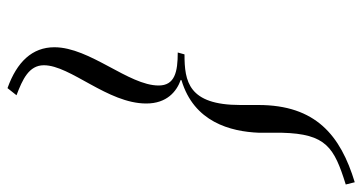

<svg xmlns="http://www.w3.org/2000/svg" viewBox="-247 -523 966 512"><g transform="rotate(90 236.0 -267.0)"><path d="M106 71C106 130 145 171 215 196L234 172C192 156 154 139 154 99C154 28 256 -71 256 -174C256 -229 224 -255 193 -266L194 -268C305 -301 331 -398 334 -475V-536C337 -654 373 -675 472 -706L466 -730C341 -692 260 -626 260 -473V-425C260 -286 197 -276 125 -276L120 -258C172 -258 208 -250 208 -207C208 -127 106 -24 106 71Z"/></g></svg>

Font: Old Standard
Style: Italic
Weight: 400
Italic angle: -15.2°
Designer: Alexey Kryukov <alexios@thessalonica.org.ru>
Version: Version 2.0